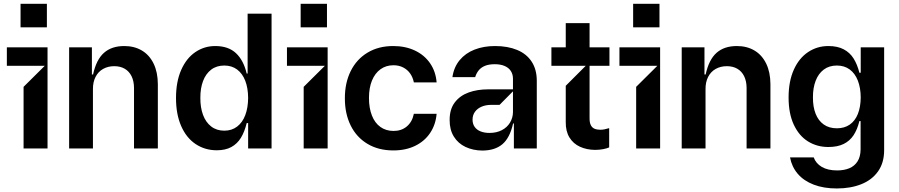

<svg xmlns="http://www.w3.org/2000/svg" viewBox="-20 -801 4852 1036"><path d="M107.2 0V-332.4L221.6 -446H17V-545.5H236.5V0ZM90.9 -653.4V-780.5H233V-653.4Z M481.5 -319.6V0H353V-545.5H475.9V-399.1H482.2Q499.6 -479.4 541 -516Q582.4 -552.6 650.6 -552.6Q704.9 -552.6 745.6 -528.4Q786.2 -504.3 808.8 -457.9Q831.3 -411.6 831.7 -347.3V0H703.1V-327.4Q702.8 -363.6 689.8 -389.9Q676.8 -416.2 653.1 -430Q629.3 -443.9 596.6 -443.9Q562.5 -443.9 536.2 -429Q509.9 -414.1 495.6 -386.2Q481.2 -358.3 481.5 -319.6Z M1149.1 9.9Q1085.6 9.6 1035.7 -23.6Q985.8 -56.8 957.7 -120.6Q929.7 -184.3 929.7 -272Q929.7 -360.1 957.7 -423.7Q985.8 -487.2 1034.1 -519.9Q1082.4 -552.6 1141.3 -552.6Q1212.4 -552.6 1253.4 -514Q1294.4 -475.5 1311.1 -404.1H1316.1V-727.3H1445.3V0H1318.9V-137.1H1311.1Q1299.7 -89.5 1279.8 -57.2Q1259.9 -24.9 1228 -7.5Q1196 9.9 1149.1 9.9ZM1190.3 -95.9Q1230.5 -95.9 1259.4 -117.9Q1288.4 -139.9 1303.4 -179.7Q1318.5 -219.5 1318.9 -272.7Q1318.5 -326 1303.4 -365.1Q1288.4 -404.1 1259.6 -425.8Q1230.8 -447.4 1190.3 -447.4Q1148.4 -447.4 1119.3 -425.1Q1090.2 -402.7 1075.5 -363.5Q1060.7 -324.2 1061.1 -272.7Q1060.7 -220.9 1075.5 -181.1Q1090.2 -141.3 1119.5 -118.6Q1148.8 -95.9 1190.3 -95.9Z M1618.6 0V-332.4L1733 -446H1528.4V-545.5H1747.9V0ZM1602.3 -653.4V-780.5H1744.3V-653.4Z M2102.3 10.7Q2022 10.7 1962.7 -24.9Q1903.4 -60.4 1872 -124.3Q1840.6 -188.2 1840.9 -270.6Q1840.6 -353.3 1872.3 -417.4Q1904.1 -481.5 1963.2 -517Q2022.4 -552.6 2101.6 -552.6Q2167.3 -552.6 2218.6 -528.4Q2269.9 -504.3 2300.6 -459.7Q2331.3 -415.1 2335.9 -356.5H2213.1Q2207.7 -383.5 2193.4 -404.1Q2179 -424.7 2155.9 -436.8Q2132.8 -448.9 2103 -448.9Q2063.2 -448.9 2033.4 -427.6Q2003.6 -406.2 1987.2 -366.7Q1970.9 -327.1 1970.9 -272.7Q1970.9 -217.7 1986.9 -177.4Q2002.8 -137.1 2032.8 -115.8Q2062.9 -94.5 2103 -94.5Q2145.6 -94.1 2174.9 -118.6Q2204.2 -143.1 2213.1 -186.8H2335.9Q2331 -128.6 2301.1 -83.8Q2271.3 -39.1 2220.3 -14.2Q2169.4 10.7 2102.3 10.7Z M2583.1 11.4Q2532.7 11 2492.2 -8Q2451.7 -27 2428.8 -64.1Q2405.9 -101.2 2406.2 -153.4Q2405.9 -211.6 2434.1 -248.6Q2462.4 -285.5 2509.1 -302.2Q2555.8 -318.9 2612.9 -318.9H2747.9V-377.8Q2747.5 -400.6 2736.3 -418Q2725.1 -435.4 2702.9 -445Q2680.8 -454.5 2649.9 -454.5Q2617.9 -454.5 2596.6 -445.7Q2575.3 -436.8 2562.9 -421.3Q2550.4 -405.9 2544 -384.9H2421.2Q2429 -438.6 2460.2 -476.4Q2491.5 -514.2 2540.7 -533.4Q2589.8 -552.6 2651.3 -552.6Q2719.5 -552.6 2770.2 -531.6Q2821 -510.7 2848.7 -468.4Q2876.4 -426.1 2876.4 -365.1V0H2752.8V-134.9H2748.6Q2731.2 -57.2 2691.1 -23.1Q2650.9 11 2583.1 11.4ZM2622.2 -83.8Q2659.1 -83.8 2687.9 -98.7Q2716.6 -113.6 2732.1 -139.6Q2747.5 -165.5 2747.9 -196V-308.2L2675.4 -235.1H2629.3Q2601.6 -235.1 2578.8 -225.5Q2556.1 -215.9 2543 -198Q2529.8 -180 2529.8 -155.5Q2529.8 -132.5 2541.2 -116.3Q2552.6 -100.1 2573.7 -91.8Q2594.8 -83.5 2622.2 -83.8Z M3191.8 7.8Q3146 7.5 3109.6 -9.1Q3073.2 -25.6 3052.6 -59.3Q3032 -93 3032.7 -142.8V-338.1L3140.6 -446L3032.7 -483.7V-676.1H3161.2V-164.1Q3160.9 -139.2 3168.1 -125.4Q3175.4 -111.5 3188.4 -106.2Q3201.3 -100.9 3219.5 -100.9Q3230.8 -100.9 3241.1 -103Q3251.4 -105.1 3266.3 -109.4H3267V-5.7Q3256.7 -0.7 3236.7 3.4Q3216.6 7.5 3191.8 7.8ZM2955.3 -446V-545.5H3268.5V-446Z M3412.6 0V-332.4L3527 -446H3322.4V-545.5H3541.9V0ZM3396.3 -653.4V-780.5H3538.4V-653.4Z M3786.9 -319.6V0H3658.4V-545.5H3781.2V-399.1H3787.6Q3805 -479.4 3846.4 -516Q3887.8 -552.6 3956 -552.6Q4010.3 -552.6 4051 -528.4Q4091.6 -504.3 4114.2 -457.9Q4136.7 -411.6 4137.1 -347.3V0H4008.5V-327.4Q4008.2 -363.6 3995.2 -389.9Q3982.2 -416.2 3958.5 -430Q3934.7 -443.9 3902 -443.9Q3867.9 -443.9 3841.6 -429Q3815.3 -414.1 3801 -386.2Q3786.6 -358.3 3786.9 -319.6Z M4495 215.9Q4424.4 215.9 4370.6 195.3Q4316.8 174.7 4284.4 136.7Q4252.1 98.7 4242.9 48.3H4370.7Q4382.1 80.6 4414.2 99.6Q4446.4 118.6 4497.2 118.6Q4534.4 118.6 4562.7 106.9Q4590.9 95.2 4607.1 69.8Q4623.2 44.4 4623.6 5.7V-147.7H4617.2Q4605.8 -101.9 4585.6 -71.2Q4565.3 -40.5 4532 -24.1Q4498.6 -7.8 4449.6 -7.8Q4388.5 -7.8 4339.8 -38Q4291.2 -68.2 4263.1 -128.4Q4235.1 -188.6 4235.1 -274.9Q4235.1 -361.9 4263.1 -424.5Q4291.2 -487.2 4340.2 -519.9Q4389.2 -552.6 4449.6 -552.6Q4499.3 -552.6 4532.7 -534.8Q4566.1 -517 4585.9 -485.3Q4605.8 -453.5 4617.2 -408.4H4624.3V-545.5H4750.7V9.2Q4750.7 77.1 4718 123.4Q4685.4 169.7 4627.7 192.8Q4570 215.9 4495 215.9ZM4495.7 -108.7Q4536.2 -108.7 4565 -128.6Q4593.7 -148.4 4608.8 -185.9Q4623.9 -223.4 4624.3 -275.6Q4623.9 -327.4 4608.8 -366.1Q4593.7 -404.8 4565 -426.1Q4536.2 -447.4 4495.7 -447.4Q4453.8 -447.4 4424.7 -425.4Q4395.6 -403.4 4380.9 -364.5Q4366.1 -325.6 4366.5 -275.6Q4366.1 -224.8 4380.9 -187.3Q4395.6 -149.9 4424.7 -129.3Q4453.8 -108.7 4495.7 -108.7Z"/></svg>

Font: Riot Sans
Style: Regular
Weight: 400
Designer: Rasmus Andersson
Foundry: rsms
Version: Version 3.005